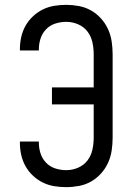

<svg xmlns="http://www.w3.org/2000/svg" viewBox="-20 -763 540 791"><path d="M253 8Q228 8 203.5 4Q179 0 156.5 -11Q134 -22 115.5 -39.5Q97 -57 85 -78.5Q73 -100 67.5 -124.5Q62 -149 62 -174V-180H140V-176Q140 -153 147 -131Q154 -109 170 -92.5Q186 -76 208 -69Q230 -62 253 -62Q278 -62 301.5 -72Q325 -82 340 -101.5Q355 -121 360.5 -145.5Q366 -170 366 -195V-333H194V-403H366V-540Q366 -565 360.5 -589.5Q355 -614 340 -633.5Q325 -653 301.5 -663Q278 -673 253 -673Q230 -673 208 -666Q186 -659 170 -642.5Q154 -626 147 -604Q140 -582 140 -559V-555H62V-561Q62 -586 67.5 -610.5Q73 -635 85 -656.5Q97 -678 115.5 -695.5Q134 -713 156.5 -724Q179 -735 203.5 -739Q228 -743 253 -743Q279 -743 305.5 -738Q332 -733 355 -720Q378 -707 396 -687Q414 -667 425 -643Q436 -619 440 -592.5Q444 -566 444 -540V-195Q444 -169 440 -142.5Q436 -116 425 -92Q414 -68 396 -48Q378 -28 355 -15Q332 -2 305.5 3Q279 8 253 8Z"/></svg>

Font: Huly
Style: Regular
Weight: 400
Designer: Belleve Invis
Foundry: Belleve Invis
Version: Version 33.2.5; ttfautohint (v1.8.4)